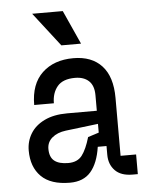

<svg xmlns="http://www.w3.org/2000/svg" viewBox="-55 -816 709 875"><g transform="rotate(-5 300.0 -379.0)"><path d="M541 0H517Q464 0 437 -28Q410 -56 410 -100V-140H370Q359 -66 325.5 -27Q292 12 230 12Q142 12 98.5 -31.5Q55 -75 55 -150Q55 -193 76.5 -228Q98 -263 140.5 -283.5Q183 -304 244 -304H380V-375Q380 -419 357 -440.5Q334 -462 294 -462Q238 -462 213 -432Q188 -402 188 -355H98Q98 -451 151.5 -501.5Q205 -552 294 -552Q378 -552 424 -502Q470 -452 470 -355V-90H541ZM330 -188 380 -204V-244L231 -226Q192 -221 168.5 -201Q145 -181 145 -150Q145 -112 166.5 -95Q188 -78 230 -78Q272 -78 293 -105.5Q314 -133 330 -188ZM335 -615H245L125 -770H265Z"/></g></svg>

Font: Fliege Mono Thin
Style: Regular
Weight: 100
Version: Version 0.020;Glyphs 3.3 (3306)